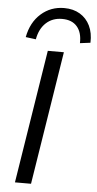

<svg xmlns="http://www.w3.org/2000/svg" viewBox="-62 -974 513 1011"><g transform="rotate(5 194.5 -468.5)"><path d="M57 0 169 -705H254L142 0ZM101 -760 47 -767Q62 -846 113.5 -891.5Q165 -937 236 -937Q284 -937 319 -916Q354 -895 372.5 -857Q391 -819 389 -767L334 -760Q336 -816 309 -847.5Q282 -879 230 -879Q179 -879 145 -847.5Q111 -816 101 -760Z"/></g></svg>

Font: Nunito Sans 10pt
Style: Italic
Weight: 400
Italic angle: -9°
Designer: Vernon Adams
Foundry: Vernon Adams
Version: Version 3.101;gftools[0.9.27]